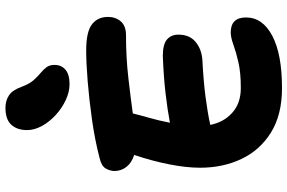

<svg xmlns="http://www.w3.org/2000/svg" viewBox="-195 -852 1054 704"><g transform="rotate(-90 332.0 -500.0)"><path d="M361 7Q263 7 198 -33.5Q133 -74 101 -142Q69 -210 69 -293Q69 -344 81.5 -407Q94 -470 115 -532Q115 -534 116 -535Q87 -544 72 -563.5Q57 -583 57 -607Q57 -623 66 -639Q75 -655 105 -662Q170 -679 244 -689.5Q318 -700 385.5 -705.5Q453 -711 499 -711Q567 -711 594.5 -690Q622 -669 622 -631Q622 -603 605.5 -584Q589 -565 555 -565Q474 -565 399.5 -556.5Q325 -548 268 -540Q262 -515 252 -480Q242 -445 234 -404Q282 -413 342 -420Q402 -427 479 -430Q522 -430 539.5 -414.5Q557 -399 557 -373Q557 -332 530.5 -310Q504 -288 465 -285Q387 -281 329.5 -273.5Q272 -266 226 -256Q236 -206 271 -175Q306 -144 361 -144Q418 -144 456.5 -153Q495 -162 521 -171.5Q547 -181 565 -181Q620 -181 620 -125Q620 -64 552.5 -28.5Q485 7 361 7ZM375 -772Q347 -772 317 -786Q287 -800 262 -823Q237 -846 222 -873.5Q207 -901 207 -928Q207 -964 226.5 -985.5Q246 -1007 289 -1007Q315 -1007 334.5 -994Q354 -981 366 -947Q376 -920 389.5 -904.5Q403 -889 416 -878.5Q429 -868 437.5 -856.5Q446 -845 446 -827Q446 -802 428.5 -787Q411 -772 375 -772Z"/></g></svg>

Font: Shantell Sans Normal
Style: Bold
Weight: 700
Designer: Stephen Nixon, Anya Danilova, Shantell Martin
Foundry: Arrow Type
Version: Version 1.009;[a7da0bfa3]